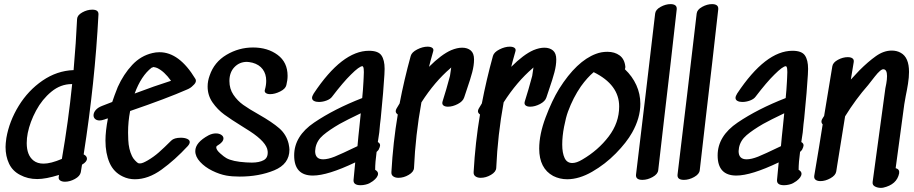

<svg xmlns="http://www.w3.org/2000/svg" viewBox="-20 -904 4446 934"><path d="M192 -108Q227 -108 281 -131Q313 -316 331 -495H329Q275 -495 230 -458Q185 -421 155.5 -366Q126 -311 115 -257Q110 -232 110 -208Q110 -149 143 -123Q162 -108 192 -108ZM429 -857Q460 -857 459 -834Q442 -504 387 -153Q403 -145 403 -132Q403 -117 379 -103L373 -66Q369 -47 344.5 -33.5Q320 -20 296 -20Q281 -20 272 -26.5Q263 -33 266 -46Q266 -51 267 -53Q203 -33 161 -33Q115 -33 78 -53Q41 -72 24 -108Q7 -144 7 -189Q7 -205 11 -233Q25 -314 71 -389Q117 -464 187 -512Q257 -560 338 -563Q350 -700 355 -812Q356 -830 380 -843.5Q404 -857 429 -857Z M635 -449Q733 -486 812 -511Q779 -557 745 -573Q738 -576 731.5 -577Q725 -578 724 -578Q725 -577 722.5 -576Q720 -575 718 -575Q667 -536 635 -449ZM756 -650Q852 -650 930 -521Q933 -517 933 -511Q933 -500 919 -488Q908 -476 891 -469Q791 -425 613 -364Q603 -313 603 -259Q603 -234 604 -223Q606 -178 622 -145Q627 -134 636.5 -124Q646 -114 651 -111Q654 -109 661 -109Q668 -109 677.5 -113Q687 -117 699 -124Q728 -141 753 -163Q778 -185 813 -220Q827 -234 860 -234Q878 -234 890.5 -228.5Q903 -223 903 -213Q903 -204 893 -193Q831 -126 766 -79Q701 -32 636 -32Q605 -32 578 -45Q533 -66 513 -112Q493 -158 493 -220Q493 -266 505 -328L497 -326L489 -323Q474 -318 465 -318Q451 -318 443 -325Q435 -332 435 -343Q435 -356 445.5 -368.5Q456 -381 477 -389L526 -408Q535 -436 553 -481Q581 -543 623 -588Q665 -633 722 -646Q738 -650 756 -650Z M1239 -347Q1304 -310 1338.5 -280Q1373 -250 1384 -205Q1388 -185 1388 -176Q1388 -106 1314 -75.5Q1240 -45 1146 -45Q1109 -45 1081 -50Q1048 -56 1012.5 -73.5Q977 -91 953.5 -116.5Q930 -142 930 -169Q930 -211 995 -246Q1013 -255 1030 -255Q1046 -255 1056.5 -248Q1067 -241 1067 -231Q1067 -213 1038 -196Q1032 -193 1032 -187Q1032 -175 1051 -158Q1070 -141 1081 -135Q1111 -118 1177 -114Q1185 -113 1205 -113Q1241 -113 1263 -125Q1285 -137 1282 -169Q1278 -212 1195 -266L1157 -290Q1105 -322 1071.5 -346.5Q1038 -371 1014 -405.5Q990 -440 990 -483Q990 -510 1000 -537Q1022 -602 1082 -637.5Q1142 -673 1211 -673Q1282 -673 1330.5 -637Q1379 -601 1379 -535Q1379 -514 1373 -490Q1369 -472 1343 -459Q1317 -446 1294 -446Q1280 -446 1272.5 -452Q1265 -458 1269 -469Q1275 -490 1275 -511Q1275 -544 1258 -567Q1241 -590 1208 -599Q1190 -603 1181 -603Q1145 -603 1120.5 -577.5Q1096 -552 1096 -510Q1096 -472 1115.5 -443Q1135 -414 1163 -394Q1191 -374 1239 -347Z M1513 -169Q1513 -129 1552 -129Q1575 -129 1608 -142Q1638 -154 1719 -193Q1721 -218 1723.5 -241.5Q1726 -265 1728 -284L1735 -353Q1666 -320 1632 -301Q1582 -272 1552 -246.5Q1522 -221 1515 -186Q1513 -174 1513 -169ZM1851 -569 1850 -541Q1846 -468 1832 -327Q1829 -307 1825 -260Q1821 -231 1818 -213Q1829 -207 1829 -197Q1829 -190 1822 -176L1818 -171L1812 -165Q1805 -114 1805 -78Q1819 -70 1819 -59Q1819 -42 1794 -23Q1787 -18 1778 -13Q1771 -9 1758.5 -6Q1746 -3 1734 -3Q1697 -3 1700 -30L1708 -114Q1574 -50 1502 -50Q1411 -50 1411 -148Q1411 -242 1508.5 -308Q1606 -374 1742 -427Q1746 -466 1748 -506Q1748 -514 1749 -526Q1750 -538 1750 -553Q1750 -572 1747 -578L1744 -582H1743Q1728 -582 1687 -541Q1650 -505 1595 -433Q1587 -422 1568.5 -415Q1550 -408 1531 -408Q1517 -408 1507.5 -413Q1498 -418 1498 -428Q1498 -436 1506 -449Q1644 -657 1775 -657Q1820 -657 1835.5 -634.5Q1851 -612 1851 -569Z M2228 -672Q2254 -672 2270 -658.5Q2286 -645 2286 -615Q2286 -586 2277 -552Q2268 -518 2252 -472L2238 -430Q2232 -411 2207 -398Q2182 -385 2159 -385Q2144 -385 2136.5 -391.5Q2129 -398 2133 -411Q2151 -467 2169 -535Q2173 -566 2175 -576L2171 -572Q2094 -506 2030 -406Q2001 -247 1994 -87Q1993 -68 1968.5 -53.5Q1944 -39 1918 -39Q1903 -39 1893 -46Q1883 -53 1884 -67Q1892 -211 1915 -347Q1905 -354 1905 -363Q1905 -369 1909 -376L1924 -401Q1946 -516 1978 -632Q1983 -650 2009.5 -663.5Q2036 -677 2060 -677Q2075 -677 2083 -671Q2091 -665 2087 -653Q2071 -597 2067 -579Q2127 -639 2175 -660Q2204 -672 2228 -672Z M2628 -672Q2654 -672 2670 -658.5Q2686 -645 2686 -615Q2686 -586 2677 -552Q2668 -518 2652 -472L2638 -430Q2632 -411 2607 -398Q2582 -385 2559 -385Q2544 -385 2536.5 -391.5Q2529 -398 2533 -411Q2551 -467 2569 -535Q2573 -566 2575 -576L2571 -572Q2494 -506 2430 -406Q2401 -247 2394 -87Q2393 -68 2368.5 -53.5Q2344 -39 2318 -39Q2303 -39 2293 -46Q2283 -53 2284 -67Q2292 -211 2315 -347Q2305 -354 2305 -363Q2305 -369 2309 -376L2324 -401Q2346 -516 2378 -632Q2383 -650 2409.5 -663.5Q2436 -677 2460 -677Q2475 -677 2483 -671Q2491 -665 2487 -653Q2471 -597 2467 -579Q2527 -639 2575 -660Q2604 -672 2628 -672Z M2868 -553Q2837 -527 2806 -484Q2768 -429 2743 -361Q2733 -334 2724 -287.5Q2715 -241 2715 -201Q2715 -160 2726.5 -135.5Q2738 -111 2764 -111Q2785 -111 2813 -128Q2890 -173 2941 -240Q2992 -307 2992 -386Q2992 -492 2868 -553ZM3095 -399Q3095 -330 3055 -259Q3028 -211 2976 -158Q2924 -105 2860.5 -68.5Q2797 -32 2739 -32Q2703 -32 2671 -48Q2603 -85 2603 -181Q2603 -250 2634 -332.5Q2665 -415 2700 -472Q2785 -607 2879 -642Q2905 -652 2935 -652Q2970 -652 2994 -634.5Q3018 -617 3022 -580V-576Q3022 -573 3020 -567Q3056 -533 3075.5 -490Q3095 -447 3095 -399Z M3242 -884Q3257 -884 3265 -878Q3273 -872 3272 -859Q3243 -598 3212 -337L3182 -76Q3180 -57 3155 -43Q3130 -29 3105 -29Q3071 -29 3074 -55L3121 -447Q3153 -723 3167 -838Q3169 -857 3193.5 -870.5Q3218 -884 3242 -884Z M3444 -884Q3459 -884 3467 -878Q3475 -872 3474 -859Q3445 -598 3414 -337L3384 -76Q3382 -57 3357 -43Q3332 -29 3307 -29Q3273 -29 3276 -55L3323 -447Q3355 -723 3369 -838Q3371 -857 3395.5 -870.5Q3420 -884 3444 -884Z M3573 -169Q3573 -129 3612 -129Q3635 -129 3668 -142Q3698 -154 3779 -193Q3781 -218 3783.5 -241.5Q3786 -265 3788 -284L3795 -353Q3726 -320 3692 -301Q3642 -272 3612 -246.5Q3582 -221 3575 -186Q3573 -174 3573 -169ZM3911 -569 3910 -541Q3906 -468 3892 -327Q3889 -307 3885 -260Q3881 -231 3878 -213Q3889 -207 3889 -197Q3889 -190 3882 -176L3878 -171L3872 -165Q3865 -114 3865 -78Q3879 -70 3879 -59Q3879 -42 3854 -23Q3847 -18 3838 -13Q3831 -9 3818.5 -6Q3806 -3 3794 -3Q3757 -3 3760 -30L3768 -114Q3634 -50 3562 -50Q3471 -50 3471 -148Q3471 -242 3568.5 -308Q3666 -374 3802 -427Q3806 -466 3808 -506Q3808 -514 3809 -526Q3810 -538 3810 -553Q3810 -572 3807 -578L3804 -582H3803Q3788 -582 3747 -541Q3710 -505 3655 -433Q3647 -422 3628.5 -415Q3610 -408 3591 -408Q3577 -408 3567.5 -413Q3558 -418 3558 -428Q3558 -436 3566 -449Q3704 -657 3835 -657Q3880 -657 3895.5 -634.5Q3911 -612 3911 -569Z M4402 -554Q4402 -528 4397 -496.5Q4392 -465 4386 -437L4379 -397L4337 -86Q4357 -81 4354 -61Q4343 -6 4276 9L4266 10Q4249 10 4236 3Q4223 -4 4225 -19Q4267 -323 4287 -475Q4288 -479 4291.5 -498Q4295 -517 4295 -534Q4295 -566 4278 -567Q4265 -569 4235.5 -531.5Q4206 -494 4203 -490Q4143 -422 4091 -338Q4067 -192 4053 -102L4048 -70Q4045 -51 4020 -37Q3995 -23 3971 -23Q3956 -23 3947.5 -29.5Q3939 -36 3941 -49Q3967 -202 3982 -299Q3976 -305 3976 -313Q3976 -318 3979 -324Q3982 -329 3984.5 -333Q3987 -337 3989 -340L4029 -582Q4032 -600 4056 -613Q4080 -626 4104 -626Q4119 -626 4127 -620Q4135 -614 4133 -602Q4128 -569 4119 -517L4161 -562Q4203 -604 4241 -631Q4279 -658 4318 -658Q4343 -658 4362 -647Q4402 -625 4402 -554Z"/></svg>

Font: Sedgwick Ave
Style: Regular
Weight: 400
Designer: Kevin Burke, Pedro Vergani
Foundry: Google, Inc.
Version: Version 1.000